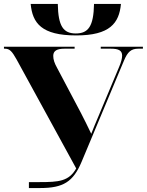

<svg xmlns="http://www.w3.org/2000/svg" viewBox="-20 -950 742 970"><path d="M365 -771C535 -771 582 -833 591 -930H455C453 -817 426 -781 363 -781C300 -781 274 -817 272 -930H135C144 -833 190 -771 365 -771ZM126 0H183C300 0 350 -32 392 -132L606 -643C625 -689 643 -704 679 -704H702V-714H489V-704H540C579 -704 597 -695 597 -669C597 -655 592 -635 581 -610L475 -357C463 -329 453 -305 441 -274C424 -311 406 -345 389 -379L269 -606C255 -631 249 -649 249 -668C249 -694 269 -704 306 -704H357V-714H0V-704H5C29 -704 41 -690 63 -651L365 -99C328 -34 277 -30 180 -30H126Z"/></svg>

Font: Noto Serif Display ExtraBold
Style: Regular
Weight: 800
Designer: Monotype Design Team
Foundry: Monotype Imaging Inc.
Version: Version 2.009